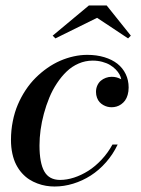

<svg xmlns="http://www.w3.org/2000/svg" viewBox="-20 -670 514 700"><path d="M334 -605 182 -530 172 -540 304 -650H369L457 -540L447 -530ZM422 -381Q420.5 -389.8 415.5 -398.9Q410.5 -408 401.6 -417.1Q392.6 -426.1 380.9 -433.2Q369.2 -440.2 352.8 -444.6Q336.4 -449 318 -449Q291.1 -449 266.7 -438.4Q242.2 -427.8 223.1 -409.4Q203.9 -391.1 187.6 -366.4Q171.2 -341.8 159.7 -313.7Q148.1 -285.6 140 -255.5Q131.9 -225.4 127.9 -196.1Q124 -166.9 124 -140Q124 -75.8 141.6 -44.9Q159.2 -14 199 -14Q223.6 -14 250.1 -22.6Q276.5 -31.2 301.9 -47.2Q327.2 -63.2 350.4 -88Q373.6 -112.8 390 -143H409Q392.1 -107.4 366.5 -78.3Q340.9 -49.2 310.8 -30Q280.8 -10.8 246.9 -0.4Q213.1 10 179 10Q163.2 10 147.8 7.4Q132.4 4.9 116.4 -1.1Q100.5 -7 86.6 -15.9Q72.6 -24.9 60.2 -38.6Q47.9 -52.2 39.1 -69.4Q30.2 -86.5 25.1 -109.7Q20 -132.9 20 -160Q20 -194.9 26.6 -227.8Q33.1 -260.8 45 -288.6Q56.9 -316.5 73.4 -341.5Q90 -366.5 109.9 -386.3Q129.8 -406.1 152.5 -422Q175.2 -437.9 199.3 -448.4Q223.4 -458.9 248.4 -464.4Q273.5 -470 298 -470Q332.1 -470 360.3 -461.5Q388.5 -453 408.1 -437.6Q427.6 -422.1 438.3 -399.9Q449 -377.8 449 -351Q449 -336.2 445.4 -324Q441.9 -311.8 435.9 -303.6Q429.9 -295.4 421.8 -289.8Q413.8 -284.1 405 -281.6Q396.2 -279 387 -279Q379.2 -279 371.5 -280.9Q363.8 -282.9 356.2 -287.2Q348.6 -291.6 342.9 -297.9Q337.1 -304.2 333.6 -313.9Q330 -323.5 330 -335Q330 -347.8 334.8 -358.3Q339.6 -368.9 347.6 -375.7Q355.6 -382.5 365.8 -386.2Q376 -390 387 -390Q396.4 -390 403.9 -388.1Q411.4 -386.1 416.4 -383.6Q421.5 -381.1 422 -381Z"/></svg>

Font: Bodoni* 11
Style: Italic
Weight: 400
Italic angle: -13°
Version: Version 1.002